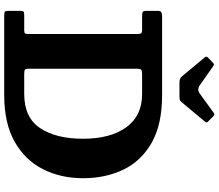

<svg xmlns="http://www.w3.org/2000/svg" viewBox="-83 -955 1038 912"><g transform="rotate(90 436.0 -499.0)"><path d="M31.5 -17V-75.5Q31.5 -87.5 34.8 -91.2Q38 -95 50 -95H124.5Q136.5 -95 139 -99.5Q141.5 -104 141.5 -116.5V-631.5Q141.5 -645.5 138.2 -650.2Q135 -655 121 -655H58Q41.5 -655 36.5 -658.2Q31.5 -661.5 31.5 -676V-729.5Q31.5 -742.5 38 -746.2Q44.5 -750 58.5 -750H431.5Q570.5 -750 657.5 -700.8Q744.5 -651.5 785.5 -566.5Q826.5 -481.5 826.5 -375Q826.5 -268.5 783.5 -183.8Q740.5 -99 653 -49.5Q565.5 0 431.5 0H52Q40 0 35.8 -2.8Q31.5 -5.5 31.5 -17ZM331 -95H426.5Q538 -95 588.5 -170.5Q639 -246 639 -375Q639 -504 584.8 -579.5Q530.5 -655 426.5 -655H332Q316 -655 311.2 -650.8Q306.5 -646.5 306.5 -630V-115Q306.5 -101 311.5 -98Q316.5 -95 331 -95ZM342.5 -844.5 253.5 -951.5Q244.5 -960.5 254.5 -969L277.5 -991Q284 -997 287 -996.2Q290 -995.5 297.5 -990.5L385 -929Q405 -915 424 -928.5L515 -994.5Q521.5 -999 525.2 -997.8Q529 -996.5 535 -990.5L554.5 -971Q561 -965 561.5 -961.8Q562 -958.5 556.5 -952L465.5 -843Q460.5 -837 455.8 -834.8Q451 -832.5 439.5 -832.5H373.5Q360.5 -832.5 354 -835.5Q347.5 -838.5 342.5 -844.5Z"/></g></svg>

Font: Besley
Style: Bold
Weight: 700
Designer: Owen Earl
Foundry: indestructible type*
Version: Version 2.001; ttfautohint (v1.8.3)